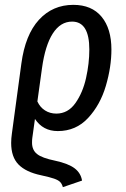

<svg xmlns="http://www.w3.org/2000/svg" viewBox="-20 -558 520 791"><path d="M113 11Q112 18 112 30Q112 60 132.5 76.5Q153 93 207 104Q262 116 287.5 135.5Q313 155 318 186L239 213Q235 199 227.5 191.5Q220 184 203 178Q186 172 149 164Q87 151 56.5 120Q26 89 26 31Q26 13 29 -8L68 -296Q84 -415 140.5 -476.5Q197 -538 282 -538Q358 -538 398.5 -489Q439 -440 439 -354Q439 -282 416 -204Q393 -126 343 -72Q293 -18 218 -18Q157 -18 124 -68ZM134 -140Q145 -116 165.5 -103Q186 -90 212 -90Q260 -90 290.5 -133Q321 -176 334.5 -236.5Q348 -297 348 -354Q348 -469 277 -469Q229 -469 197.5 -420Q166 -371 153 -277Z"/></svg>

Font: Fira Sans Extra Condensed
Style: Italic
Weight: 400
Width: 3
Italic angle: -8°
Designer: Carrois Corporate & Edenspiekermann AG
Foundry: Carrois Corporate GbR & Edenspiekermann AG
Version: Version 4.203